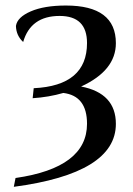

<svg xmlns="http://www.w3.org/2000/svg" viewBox="-20 -499 494 712"><path d="M31.2 193.8 37.6 161.1Q302.7 123 302.7 -40Q302.7 -143.6 214.8 -154.3Q161.1 -138.7 101.1 -134.8L105 -171.9Q302.7 -181.2 302.7 -339.4Q302.7 -439.9 201.2 -439.9Q93.8 -439.9 65.9 -343.3Q40 -367.2 39.1 -402.8Q43.9 -435.1 94 -456.8Q144 -478.5 224.6 -478.5Q409.7 -478.5 409.7 -338.9Q409.7 -237.3 280.8 -178.2Q409.7 -153.3 409.7 -39.6Q409.7 143.6 31.2 193.8Z"/></svg>

Font: Almanac
Style: Regular
Weight: 400
Designer: Eden's Almanac
Version: Version 3.501;March 28, 2021;FontCreator 13.0.0.2683 64-bit